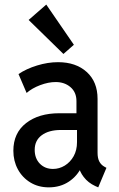

<svg xmlns="http://www.w3.org/2000/svg" viewBox="-20 -807 516 835"><path d="M192.4 7.8Q147 7.8 112.1 -13.4Q77.1 -34.7 57.6 -70.8Q38.1 -106.9 38.1 -151.4Q38.1 -228.5 93.3 -271.5Q148.4 -314.5 237.8 -314.5H329.1V-241.7H244.6Q192.4 -241.7 161.6 -219Q130.9 -196.3 130.9 -155.3Q130.9 -118.2 153.3 -95.2Q175.8 -72.3 210.4 -72.3Q237.8 -72.3 261.7 -86.9Q285.6 -101.6 300.3 -127.7Q314.9 -153.8 314.9 -189V-250L312.5 -276.9V-367.2Q312.5 -405.8 286.6 -428Q260.7 -450.2 222.2 -450.2Q190.4 -450.2 154.8 -436.8Q119.1 -423.3 95.7 -402.8L60.5 -484.9Q94.2 -507.8 141.1 -522.2Q188 -536.6 232.4 -536.6Q310.1 -536.6 357.2 -493.9Q404.3 -451.2 404.3 -377V-142.6Q404.3 -118.7 412.1 -104.2Q419.9 -89.8 434.1 -82L442.9 -77.1L407.2 7.8L394 2Q363.3 -12.2 344.2 -37.1Q325.2 -62 323.2 -84L342.8 -65.9H305.2L335.4 -83Q317.4 -42.5 279.8 -17.3Q242.2 7.8 192.4 7.8ZM255.9 -572.3 104.5 -720.2 181.2 -787.1 301.3 -612.3Z"/></svg>

Font: Reddit Sans Condensed Medium
Style: Regular
Weight: 500
Designer: Stephen Hutchings
Foundry: Reddit
Version: Version 1.014